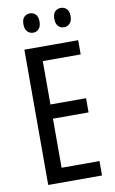

<svg xmlns="http://www.w3.org/2000/svg" viewBox="-98 -946 598 998"><g transform="rotate(-10 201.0 -447.5)"><path d="M357 0H73V-714H357V-639H157V-410H345V-335H157V-76H357ZM91 -845Q91 -871 103.5 -883Q116 -895 134 -895Q152 -895 164 -882.5Q176 -870 176 -845Q176 -819 164 -806Q152 -793 134 -793Q116 -793 103.5 -806Q91 -819 91 -845ZM254 -845Q254 -871 266.5 -883Q279 -895 297 -895Q315 -895 327.5 -882.5Q340 -870 340 -845Q340 -819 327.5 -806Q315 -793 297 -793Q278 -793 266 -806Q254 -819 254 -845Z"/></g></svg>

Font: Noto Sans Gurmukhi ExtraCondensed
Style: Regular
Weight: 400
Width: 2
Designer: Jelle Bosma - Monotype Design Team
Foundry: Monotype Imaging Inc.
Version: Version 2.004; ttfautohint (v1.8.4.7-5d5b)